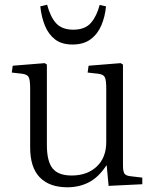

<svg xmlns="http://www.w3.org/2000/svg" viewBox="-20 -781 655 815"><path d="M266 14Q190 14 149 -28Q108 -70 108 -155V-406Q108 -439 102.5 -452Q97 -465 74 -468L30 -473L34 -502L170 -513L179 -507V-165Q179 -97 203 -66.5Q227 -36 284 -36Q350 -36 390.5 -74Q431 -112 431 -178V-406Q431 -439 425.5 -452Q420 -465 397 -468L352 -473L356 -502L492 -513L502 -507V-79Q502 -54 508 -44.5Q514 -35 534 -33L584 -27V1L441 8L433 -78H431Q398 -28 357 -7Q316 14 266 14ZM288 -592Q242 -592 214 -613.5Q186 -635 171 -671.5Q156 -708 151 -754L180 -761Q194 -708 219 -681.5Q244 -655 291 -655Q341 -655 366 -684Q391 -713 403 -760L430 -754Q426 -711 410.5 -674Q395 -637 365 -614.5Q335 -592 288 -592Z"/></svg>

Font: Literata 36pt Light
Style: Regular
Weight: 300
Designer: Latin by Veronika Burian and Jose Scaglione. Greek by Irene Vlachou. Cyrillic by Vera Evstafieva.
Foundry: TypeTogether
Version: Version 3.002